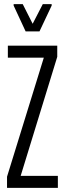

<svg xmlns="http://www.w3.org/2000/svg" viewBox="-20 -909 316 929"><path d="M14 0V-54L192 -630H18V-688H257V-634L80 -58H260V0ZM104 -757 46 -882V-889H90L138 -794L187 -889H230V-882L171 -757Z"/></svg>

Font: Saira Ultra Condensed
Style: Regular
Weight: 400
Width: 1
Designer: Hector Gatti with collaboration of the Omnibus-Type team
Foundry: Omnibus-Type
Version: Version 1.001; ttfautohint (v1.8)